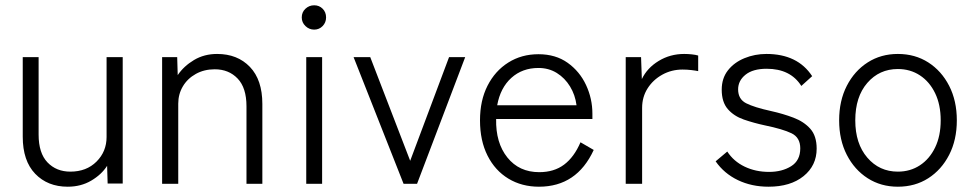

<svg xmlns="http://www.w3.org/2000/svg" viewBox="-20 -695 3685 726"><path d="M236 11Q160 11 113 -38Q66 -87 66 -178V-479H126V-186Q126 -116 159.5 -81Q193 -46 246 -46Q307 -46 345 -84Q383 -122 383 -177V-479H444V-1H387L385 -68Q364 -35 325 -12Q286 11 236 11Z M593 0V-479H650L652 -411Q675 -445 713.5 -468Q752 -491 801 -491Q878 -491 925 -442Q972 -393 972 -302V0H912V-293Q912 -363 878.5 -398Q845 -433 792 -433Q752 -433 720.5 -415.5Q689 -398 671.5 -368.5Q654 -339 654 -303V0Z M1138 0V-479H1198V0ZM1168 -583Q1149 -583 1135 -596.5Q1121 -610 1121 -629Q1121 -649 1135 -662Q1149 -675 1168 -675Q1187 -675 1200 -662Q1213 -649 1213 -629Q1213 -610 1200 -596.5Q1187 -583 1168 -583Z M1506 0 1317 -479H1380L1531 -87L1678 -479H1739L1557 0Z M2018 11Q1953 11 1902.5 -19.5Q1852 -50 1823.5 -106.5Q1795 -163 1795 -240Q1795 -315 1823.5 -371Q1852 -427 1902 -458.5Q1952 -490 2016 -490Q2081 -490 2126.5 -457.5Q2172 -425 2196 -373.5Q2220 -322 2220 -265V-245H1856Q1854 -155 1898.5 -99.5Q1943 -44 2019 -44Q2075 -44 2113 -72.5Q2151 -101 2175 -157L2225 -128Q2161 11 2018 11ZM1860 -297H2160Q2155 -336 2135.5 -368Q2116 -400 2085.5 -419Q2055 -438 2016 -438Q1955 -438 1913.5 -400.5Q1872 -363 1860 -297Z M2346 0V-479H2404L2407 -396Q2427 -438 2470.5 -464.5Q2514 -491 2567 -491Q2581 -491 2595.5 -489.5Q2610 -488 2620 -485V-426Q2611 -428 2594.5 -430Q2578 -432 2561 -432Q2519 -432 2484 -412.5Q2449 -393 2428.5 -360.5Q2408 -328 2408 -287V0Z M2886 11Q2822 11 2770 -14Q2718 -39 2686 -85L2730 -122Q2754 -85 2795.5 -65Q2837 -45 2888 -45Q2937 -45 2971.5 -66.5Q3006 -88 3006 -134Q3006 -175 2973 -191Q2940 -207 2872 -221Q2830 -230 2792.5 -243Q2755 -256 2732 -282.5Q2709 -309 2709 -356Q2709 -399 2732.5 -429Q2756 -459 2795 -475Q2834 -491 2878 -491Q2996 -491 3051 -407L3010 -370Q2969 -435 2879 -435Q2827 -435 2799 -412.5Q2771 -390 2771 -357Q2771 -320 2801.5 -304.5Q2832 -289 2896 -275Q2941 -265 2980.5 -250Q3020 -235 3044 -208Q3068 -181 3068 -133Q3068 -69 3018.5 -29Q2969 11 2886 11Z M3375 11Q3311 11 3261 -21Q3211 -53 3182 -109.5Q3153 -166 3153 -240Q3153 -314 3182 -370.5Q3211 -427 3261 -459Q3311 -491 3375 -491Q3440 -491 3490 -459Q3540 -427 3569 -370.5Q3598 -314 3598 -240Q3598 -166 3569 -109.5Q3540 -53 3490 -21Q3440 11 3375 11ZM3375 -46Q3422 -46 3458.5 -70Q3495 -94 3516 -137.5Q3537 -181 3537 -240Q3537 -299 3516 -342.5Q3495 -386 3458.5 -410Q3422 -434 3375 -434Q3305 -434 3259.5 -381.5Q3214 -329 3214 -240Q3214 -152 3259.5 -99Q3305 -46 3375 -46Z"/></svg>

Font: Zen Kaku Gothic Antique
Style: Regular
Weight: 400
Designer: Yoshimichi Ohira
Foundry: Positype
Version: Version 1.001